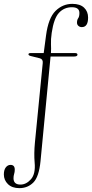

<svg xmlns="http://www.w3.org/2000/svg" viewBox="-97 -735 476 995"><path d="M113 100Q105 181.5 75.8 210.8Q46.5 240 3.5 240Q-34.5 240 -55.8 219.2Q-77 198.5 -77 169Q-77 145.5 -67 132.5Q-57 119.5 -42.5 119.5Q-20.5 119.5 -20.5 144Q-20.5 156.5 -23.8 166.8Q-27 177 -27 188.5Q-27 221.5 9 221.5Q39 221.5 63.5 193.8Q88 166 82.5 107Q78.5 61.5 84 3.5L124.5 -408.5Q126.5 -428.5 109 -433L63 -444.5Q50.5 -447.5 50.5 -453.5Q50.5 -460 62 -460H129.5L141.5 -550.5Q153.5 -642 190.8 -678.5Q228 -715 278 -715Q318 -715 338.8 -695.2Q359.5 -675.5 359.5 -644Q359.5 -594.5 327 -594.5Q316.5 -594.5 309.2 -601Q302 -607.5 302 -617.5Q302 -632 308.2 -640.5Q314.5 -649 314.5 -668Q314.5 -697.5 275.5 -697.5Q235.5 -697.5 208.8 -668.8Q182 -640 171 -565Q166 -530.5 167.2 -506Q168.5 -481.5 167 -460H292Q304.5 -460 304.5 -451.5Q304.5 -442 285 -442H165Z"/></svg>

Font: Fraunces 9pt S000 Thin
Style: Regular
Weight: 100
Version: Version 1.000; ttfautohint (v1.8.3)